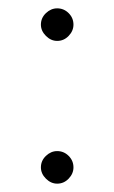

<svg xmlns="http://www.w3.org/2000/svg" viewBox="-20 -428 274 460"><path d="M117 -330Q102 -330 90 -342Q78 -354 78 -369Q78 -385 90 -396.5Q102 -408 117 -408Q133 -408 144.5 -396.5Q156 -385 156 -369Q156 -354 144.5 -342Q133 -330 117 -330ZM117 12Q102 12 90 0Q78 -12 78 -27Q78 -43 90 -54.5Q102 -66 117 -66Q133 -66 144.5 -54.5Q156 -43 156 -27Q156 -12 144.5 0Q133 12 117 12Z"/></svg>

Font: Arima Thin ExtraLight
Style: Regular
Weight: 250
Version: Version 1.100